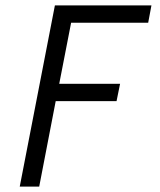

<svg xmlns="http://www.w3.org/2000/svg" viewBox="-20 -690 590 710"><path d="M53 0 183 -670H540L528 -606H243L199 -380H424L411 -316H186L125 0Z"/></svg>

Font: Lode
Style: Italic
Weight: 400
Italic angle: -11°
Monospace: yes
Designer: Belleve Invis
Foundry: Belleve Invis
Version: Version 29.2.0; ttfautohint (v1.8.3)